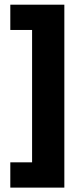

<svg xmlns="http://www.w3.org/2000/svg" viewBox="-20 -696 360 840"><path d="M261.5 -675.5V124.8H25.1V14.2H120.4V-564.9H25.1V-675.5Z"/></svg>

Font: Anek Devanagari Medium
Style: Regular
Weight: 500
Designer: Kailash Malviya (Devanagari) & Yesha Goshar (Latin)
Foundry: Ek Type
Version: Version 1.003